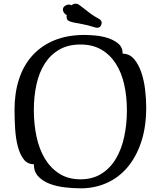

<svg xmlns="http://www.w3.org/2000/svg" viewBox="-20 -1010 872 1044"><path d="M420 14Q376 14 330.5 8.5Q285 3 248 -11.5Q211 -26 187.5 -51.5Q164 -77 164 -117Q130 -117 109.5 -143Q89 -169 77.5 -211.5Q66 -254 62.5 -307Q59 -360 59 -414Q59 -505 83.5 -580Q108 -655 156.5 -708.5Q205 -762 276 -791Q347 -820 440 -820Q462 -820 497 -817Q532 -814 565.5 -803.5Q599 -793 623 -773Q647 -753 647 -718Q684 -718 708.5 -689.5Q733 -661 748 -617.5Q763 -574 769 -523Q775 -472 775 -426Q775 -319 747.5 -237Q720 -155 672 -99Q624 -43 559 -14.5Q494 14 420 14ZM418 -35Q484 -35 532 -65.5Q580 -96 610.5 -147.5Q641 -199 655.5 -267Q670 -335 670 -410Q670 -485 655.5 -550Q641 -615 610 -663.5Q579 -712 531.5 -740Q484 -768 417 -768Q351 -768 303 -740.5Q255 -713 224 -665Q193 -617 178.5 -551.5Q164 -486 164 -411Q164 -336 178.5 -267.5Q193 -199 224 -147.5Q255 -96 303 -65.5Q351 -35 418 -35ZM370 -981Q374 -986 379.5 -988Q385 -990 390 -990Q401 -990 412 -982.5Q423 -975 437.5 -963Q452 -951 471.5 -936.5Q491 -922 519 -907Q533 -899 533 -885Q533 -877 527 -868Q521 -859 507 -859Q503 -859 497 -861Q456 -874 426.5 -879Q397 -884 378.5 -888Q360 -892 351 -898Q342 -904 342 -921Q342 -926 343 -928Q334 -932 328 -940.5Q322 -949 322 -958Q322 -970 332.5 -977.5Q343 -985 354 -985Q363 -985 370 -981Z"/></svg>

Font: Milonga
Style: Regular
Weight: 400
Designer: Pablo Impallari, Brenda Gallo, Rodrigo Fuenzalida
Foundry: Pablo Impallari, Brenda Gallo, Rodrigo Fuenzalida
Version: Version 1.000; ttfautohint (v0.93) -l 8 -r 50 -G 200 -x 14 -